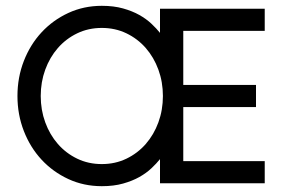

<svg xmlns="http://www.w3.org/2000/svg" viewBox="-20 -630 990 660"><path d="M890 0H530V-83Q518 -68 500.5 -51.5Q483 -35 459 -21.5Q435 -8 403 1Q371 10 330 10Q268 10 215 -14.5Q162 -39 123 -81Q84 -123 62 -179.5Q40 -236 40 -300Q40 -364 62 -420.5Q84 -477 123 -519Q162 -561 215 -585.5Q268 -610 330 -610Q371 -610 403 -601Q435 -592 459 -578.5Q483 -565 500.5 -548.5Q518 -532 530 -517V-600H890V-524H610V-338H860V-262H610V-76H890ZM540 -300Q540 -348 524.5 -390.5Q509 -433 481 -465Q453 -497 414.5 -515.5Q376 -534 330 -534Q284 -534 245.5 -515.5Q207 -497 179 -465Q151 -433 135.5 -390.5Q120 -348 120 -300Q120 -252 135.5 -209.5Q151 -167 179 -135Q207 -103 245.5 -84.5Q284 -66 330 -66Q376 -66 414.5 -84.5Q453 -103 481 -135Q509 -167 524.5 -209.5Q540 -252 540 -300Z"/></svg>

Font: Gauge
Style: Regular
Weight: 400
Designer: Daniel Pimley
Foundry: Daniel Pimley
Version: Version 2.0